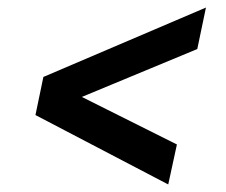

<svg xmlns="http://www.w3.org/2000/svg" viewBox="-20 -594 600 509"><path d="M426 -105 449 -211 129 -371 115 -303 503 -464 526 -574 95 -390 74 -289Z"/></svg>

Font: Roboto Serif SemiBold
Style: Italic
Weight: 600
Italic angle: -10°
Version: Version 1.007